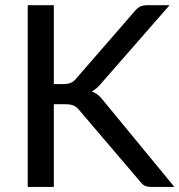

<svg xmlns="http://www.w3.org/2000/svg" viewBox="-20 -738 708 758"><path d="M192.5 -406H228Q247 -406 258.8 -410.8Q270.5 -415.5 280 -427L512 -694Q522.5 -707 534 -712.2Q545.5 -717.5 562 -717.5H649.5L381.5 -411Q362 -387 342 -377Q369 -367.5 389.5 -339L668.5 0H579Q559 0 549.5 -5.8Q540 -11.5 533 -21.5L293 -303Q283 -315.5 271.2 -321Q259.5 -326.5 236 -326.5H192.5V0H89.5V-717.5H192.5Z"/></svg>

Font: Lato Medium
Style: Regular
Weight: 500
Designer: Lukasz Dziedzic
Foundry: tyPoland Lukasz Dziedzic
Version: Version 2.006; 2014-01-15